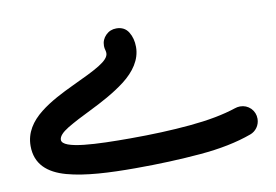

<svg xmlns="http://www.w3.org/2000/svg" viewBox="-67 -667 1173 817"><g transform="rotate(-10 519.0 -258.0)"><path d="M479 -557.6C460.9 -557.6 445.8 -551.3 433.6 -539.1C420.9 -526.4 414.6 -511.2 414.6 -493.2C414.6 -487.3 415.5 -480.5 418 -472.2C418.9 -468.8 419.4 -465.3 419.4 -461.4C419.4 -428.7 361.3 -400.4 253.9 -350.1C207.5 -328.1 153.3 -301.3 108.9 -266.1C64 -230.5 33.2 -186 33.2 -127.9C33.2 -49.8 82.5 -6.3 161.6 15.6C240.7 37.6 345.2 42.5 456.5 42.5C557.6 42.5 651.9 38.6 738.3 31.2C824.7 23.9 899.4 8.8 962.4 -14.2C985.8 -22.5 1004.4 -45.9 1004.4 -74.7C1004.4 -92.8 998 -107.9 985.8 -120.6C973.1 -132.8 958 -139.2 939.9 -139.2C932.1 -139.2 924.8 -137.7 917.5 -135.3C863.3 -117.2 796.4 -104.5 716.3 -97.2C635.7 -89.8 549.3 -86.4 456.5 -86.4C315.4 -86.4 164.6 -90.8 164.6 -131.3C164.6 -146 178.7 -161.6 206.5 -178.7C234.4 -195.3 269.5 -213.9 312 -234.4C359.4 -257.8 417.5 -288.1 466.3 -325.7C514.6 -363.3 548.3 -410.2 548.3 -465.3C548.3 -490.2 542.5 -512.2 531.2 -530.3C520 -548.3 502.4 -557.6 479 -557.6Z"/></g></svg>

Font: Mikhak
Style: Bold
Weight: 700
Designer: Amin Abedi
Version: Version 3.2